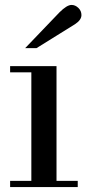

<svg xmlns="http://www.w3.org/2000/svg" viewBox="-20 -758 356 778"><path d="M107 -25V-465H21V-490H209V-25H295V0H21V-25ZM128 -563H82L221 -708Q251 -738 270 -738Q285 -738 297.5 -726Q310 -714 310 -697Q310 -677 284 -660Z"/></svg>

Font: Justus
Style: Oldstyle
Weight: 500
Version: Version 001.000